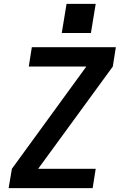

<svg xmlns="http://www.w3.org/2000/svg" viewBox="-20 -981 640 1001"><path d="M25 0 42 -101 430 -634H130L146 -735H584L568 -634L179 -101H479L463 0ZM454 -809H302L327 -961H479Z"/></svg>

Font: Iosevka SS04 Extended Oblique
Style: Bold
Weight: 700
Width: 7
Italic angle: -9°
Monospace: yes
Designer: Belleve Invis
Foundry: Belleve Invis
Version: Version 19.0.0; ttfautohint (v1.8.4)